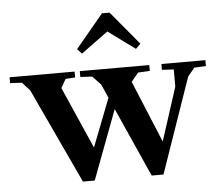

<svg xmlns="http://www.w3.org/2000/svg" viewBox="-95 -819 1006 879"><g transform="rotate(-5 408.0 -380.0)"><path d="M189.9 -435.1 314.9 -150.9 400.9 -372.1 373 -435.1 335 -475.1 280.8 -478V-504.9H600.1V-478L545.9 -475.1L513.2 -435.1L630.9 -150.9L710 -396V-475.1L655.8 -478V-504.9H857.9V-478L804.2 -475.1L772.9 -437L621.1 0H566.9L424.8 -317.9L305.2 0H251L46.9 -437L12.2 -475.1L-42 -478V-504.9H256.8V-478L212.9 -475.1ZM276.9 -606 297.9 -584 421.9 -674.8 545.9 -584 567.9 -606 439.9 -759.8H404.8Z"/></g></svg>

Font: Ortica Angular Bold
Style: Regular
Weight: 700
Designer: Benedetta Bovani
Foundry: Collletttivo
Version: Version 2.000;Glyphs 3.1.2 (3151)